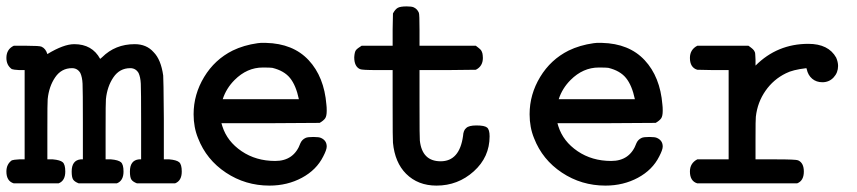

<svg xmlns="http://www.w3.org/2000/svg" viewBox="-32 -574 2677 600"><path d="M133 -76Q156 -74 164 -67Q172 -60 172 -38Q172 -9 151 -1H11Q-12 -8 -12 -38Q-12 -61 5 -73Q10 -75 28 -76H45V-355H28Q10 -356 5 -358Q-12 -370 -12 -393Q-12 -420 11 -431H52Q92 -431 98 -428Q111 -422 116 -405Q167 -436 200 -436Q256 -436 281 -390L287 -395Q328 -436 389 -436Q426 -436 448 -411Q471 -388 478 -338Q479 -334 480 -203V-76H497Q520 -74 528 -67Q536 -60 536 -38Q536 -9 515 -1H396Q383 -6 378.5 -13Q374 -20 374 -38Q374 -73 402 -76H409V-191Q409 -292 408 -312.5Q407 -333 401 -346Q392 -361 375 -361Q342 -361 322.5 -332.5Q303 -304 299 -264Q298 -258 298 -165V-76H315Q338 -74 346 -67Q354 -60 354 -38Q354 -9 333 -1H214Q201 -6 196.5 -13Q192 -20 192 -38Q192 -73 220 -76H227V-191Q227 -292 226 -312.5Q225 -333 219 -346Q210 -361 193 -361Q160 -361 140.5 -332.5Q121 -304 117 -264Q116 -258 116 -165V-76Z M773 -439 783 -440Q793 -440 799 -440Q884 -438 932.5 -386Q981 -334 988 -247Q989 -240 989 -228Q989 -211 984 -204Q979 -197 967 -190L813 -189H660L663 -179Q678 -132 723 -101.5Q768 -71 828 -71Q887 -71 907 -127Q912 -138 923 -143Q929 -146 947 -146Q965 -146 971 -143Q989 -135 989 -116Q989 -106 978 -85Q957 -43 911.5 -18.5Q866 6 810 6Q735 6 674 -34.5Q613 -75 587 -142Q573 -176 573 -217Q573 -279 606 -333.5Q639 -388 695 -416Q730 -433 773 -439ZM902 -264Q893 -307 874.5 -330Q856 -353 819 -362Q813 -363 789 -363Q740 -363 701 -324Q675 -298 664 -264Z M1457 -182Q1482 -182 1490 -175.5Q1498 -169 1498 -148Q1498 -83 1448.5 -38.5Q1399 6 1332 6Q1274 6 1237 -31Q1202 -66 1196 -128Q1195 -134 1195 -247V-355H1146Q1099 -355 1093 -358Q1075 -366 1075 -395Q1076 -412 1080.5 -417.5Q1085 -423 1098 -431H1195V-481L1196 -532Q1203 -545 1211 -549.5Q1219 -554 1239 -554Q1255 -554 1261 -551Q1272 -546 1277 -534Q1279 -529 1279 -480V-431H1455Q1456 -430 1459.5 -427.5Q1463 -425 1464 -424Q1465 -423 1467.5 -421Q1470 -419 1471 -417.5Q1472 -416 1473.5 -413Q1475 -410 1475.5 -407.5Q1476 -405 1476.5 -401Q1477 -397 1477 -393Q1477 -367 1455 -356L1367 -355H1279V-249Q1279 -140 1280 -135Q1287 -70 1345 -70Q1404 -70 1415 -149Q1416 -167 1425 -174Q1433 -182 1457 -182Z M1823 -439 1833 -440Q1843 -440 1849 -440Q1934 -438 1982.5 -386Q2031 -334 2038 -247Q2039 -240 2039 -228Q2039 -211 2034 -204Q2029 -197 2017 -190L1863 -189H1710L1713 -179Q1728 -132 1773 -101.5Q1818 -71 1878 -71Q1937 -71 1957 -127Q1962 -138 1973 -143Q1979 -146 1997 -146Q2015 -146 2021 -143Q2039 -135 2039 -116Q2039 -106 2028 -85Q2007 -43 1961.5 -18.5Q1916 6 1860 6Q1785 6 1724 -34.5Q1663 -75 1637 -142Q1623 -176 1623 -217Q1623 -279 1656 -333.5Q1689 -388 1745 -416Q1780 -433 1823 -439ZM1952 -264Q1943 -307 1924.5 -330Q1906 -353 1869 -362Q1863 -363 1839 -363Q1790 -363 1751 -324Q1725 -298 1714 -264Z M2307 -431Q2309 -430 2312.5 -427Q2316 -424 2317 -423.5Q2318 -423 2320.5 -420.5Q2323 -418 2324 -416.5Q2325 -415 2326.5 -412Q2328 -409 2328 -405.5Q2328 -402 2328.5 -397.5Q2329 -393 2329 -387V-369Q2397 -437 2494 -437Q2557 -437 2581 -394Q2587 -380 2587 -368Q2587 -347 2573 -332Q2559 -317 2538 -317Q2519 -317 2506 -328Q2493 -339 2489 -358L2488 -361Q2445 -356 2424 -345Q2385 -326 2360 -290Q2335 -254 2330 -209Q2329 -203 2329 -138V-76H2393Q2456 -76 2462 -73Q2480 -65 2480 -38Q2480 -9 2459 -1H2147Q2124 -8 2124 -38Q2124 -64 2147 -76H2245V-355H2196L2147 -356Q2124 -363 2124 -393Q2124 -419 2147 -431Z"/></svg>

Font: MathJax_Typewriter
Style: Regular
Weight: 400
Version: Version 1.1